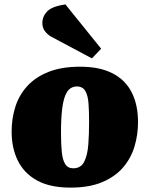

<svg xmlns="http://www.w3.org/2000/svg" viewBox="-20 -838 682 875"><path d="M301 17Q208 17 149 -15.5Q90 -48 61.5 -105.5Q33 -163 33 -238Q33 -298 50 -351.5Q67 -405 104.5 -446Q142 -487 201.5 -510.5Q261 -534 345 -534Q434 -534 492.5 -504Q551 -474 580 -417.5Q609 -361 609 -281Q609 -224 593 -170.5Q577 -117 541 -75Q505 -33 446 -8Q387 17 301 17ZM314 -71Q349 -71 364 -101.5Q379 -132 382.5 -180Q386 -228 386 -282Q386 -329 383.5 -365.5Q381 -402 369 -423Q357 -444 330 -444Q314 -444 300.5 -435Q287 -426 277.5 -403Q268 -380 263 -339Q258 -298 258 -233Q258 -182 261.5 -146Q265 -110 277 -90.5Q289 -71 314 -71ZM441 -616 399 -572 213 -671Q197 -680 185 -695.5Q173 -711 173 -733Q173 -763 195 -786Q217 -809 278 -818Z"/></svg>

Font: Literata 18pt Black
Style: Italic
Weight: 900
Italic angle: -2°
Designer: Latin by Veronika Burian and Jose Scaglione. Greek by Irene Vlachou. Cyrillic by Vera Evstafieva
Foundry: TypeTogether
Version: Version 3.103;gftools[0.9.29]